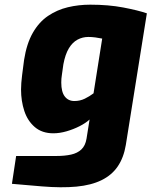

<svg xmlns="http://www.w3.org/2000/svg" viewBox="-20 -564 648 821"><path d="M159 233 31 222 49 103H221Q257 103 284 97Q311 91 328 75Q345 59 350 29L363 -53Q347 -38 320.5 -24.5Q294 -11 264.5 -2.5Q235 6 208 6Q160 6 129 -20.5Q98 -47 84 -89.5Q70 -132 70 -181Q70 -207 74.5 -242.5Q79 -278 83 -308Q94 -378 120.5 -424Q147 -470 185.5 -496Q224 -522 270 -533Q316 -544 366 -544Q444 -544 507 -532Q570 -520 608 -507L518 56Q509 110 483.5 147.5Q458 185 414 206.5Q370 228 307 234Q244 240 159 233ZM298 -132Q322 -132 342.5 -142Q363 -152 380 -165L417 -399Q403 -402 387.5 -404Q372 -406 358 -406Q333 -406 311.5 -394.5Q290 -383 274.5 -357.5Q259 -332 251 -289Q247 -258 244.5 -243Q242 -228 242 -211Q242 -171 257 -151.5Q272 -132 298 -132Z"/></svg>

Font: Exo Thin ExtraBold
Style: Italic
Weight: 800
Italic angle: -9°
Version: Version 2.000